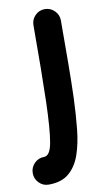

<svg xmlns="http://www.w3.org/2000/svg" viewBox="-163 -582 480 892"><g transform="rotate(-10 77.0 -136.0)"><path d="M115.2 -539.1Q142.1 -539.1 161.1 -520Q180.2 -501 180.2 -474.1Q180.2 -361.8 179.4 -270.8Q178.7 -179.7 176.3 -107.4Q173.3 -31.7 166.5 35.9Q159.7 103.5 141.6 155.5Q123.5 207.5 88.1 237.3Q52.7 267.1 -7.3 267.1Q-34.2 267.1 -53 248Q-71.8 229 -71.8 202.1Q-71.8 175.3 -53 156Q-34.2 136.7 -7.3 136.7Q21.5 136.7 32.2 76.9Q43 17.1 46.9 -112.8Q48.8 -182.6 49.8 -272.2Q50.8 -361.8 50.8 -474.1Q50.8 -501 69.6 -520Q88.4 -539.1 115.2 -539.1Z"/></g></svg>

Font: Mikhak-DS1-FD Bold
Style: Bold
Weight: 700
Designer: Amin Abedi
Version: Version 3.2